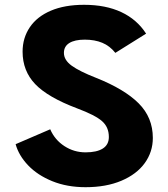

<svg xmlns="http://www.w3.org/2000/svg" viewBox="-20 -766 700 799"><path d="M45 -166 189 -228Q208 -184 248 -158Q288 -132 336 -132Q383 -132 408 -148Q433 -164 433 -196Q433 -237 404.5 -262Q376 -287 301 -315Q179 -361 126.5 -416Q74 -471 74 -551Q74 -608 104 -652.5Q134 -697 191.5 -721.5Q249 -746 330 -746Q420 -746 485 -715.5Q550 -685 588 -626L460 -546Q437 -575 405.5 -588Q374 -601 333 -601Q291 -601 268.5 -587Q246 -573 246 -546Q246 -516 278.5 -492.5Q311 -469 380 -442Q498 -395 557 -336Q616 -277 616 -192Q616 -134 582.5 -87.5Q549 -41 485.5 -14Q422 13 336 13Q259 13 197.5 -12Q136 -37 97 -78Q58 -119 45 -166Z"/></svg>

Font: Kreadon
Style: Regular
Weight: 400
Designer: kohakuno
Foundry: StudioGnu
Version: Version 1.000;Glyphs 3.1.2 (3151)